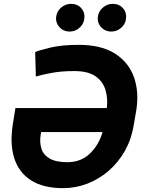

<svg xmlns="http://www.w3.org/2000/svg" viewBox="-20 -971 749 1001"><path d="M389.9 -737.2Q508.5 -737.2 580.3 -691.1Q652 -644.9 679 -566.9Q706 -489 690 -392.8L676.8 -316.1Q664.8 -244 631 -184.3Q597.3 -124.6 547.2 -81.1Q497.2 -37.6 436.1 -13.8Q375 9.9 308.6 9.9Q205.3 9.9 141.3 -31.1Q77.4 -72.1 54 -147.4Q30.5 -222.7 47.2 -325.3L60.4 -407.7H536.9Q543 -457.7 530 -501.8Q517 -545.8 478.2 -573.2Q439.3 -600.5 367.2 -600.5Q299.7 -600.5 248.8 -590.9Q197.8 -581.3 166.9 -572.1L163.4 -699.6Q182.2 -708.1 242 -722.7Q301.8 -737.2 389.9 -737.2ZM514.6 -282.3H194.6L191.8 -267.8Q185.7 -227.6 196.2 -195.3Q206.7 -163 239.3 -144.2Q272 -125.4 331.3 -125.4Q401.6 -125.4 448.5 -170.3Q495.4 -215.2 514.6 -282.3ZM560.7 -806.5Q527.3 -806.5 506.2 -830.4Q485.1 -854.4 490.8 -887.8Q495.7 -914.8 518.1 -932.9Q540.5 -951 567.5 -951Q601.9 -951 622 -927.2Q642 -903.4 636.4 -869.7Q632.5 -843.8 610.6 -825.1Q588.8 -806.5 560.7 -806.5ZM343.4 -806.5Q310 -806.5 288.9 -830.8Q267.8 -855.1 273.4 -887.8Q278.1 -914.8 300.6 -932.9Q323.2 -951 350.1 -951Q384.6 -951 404.7 -927.2Q424.7 -903.4 419 -869.7Q415.1 -843.8 393.3 -825.1Q371.4 -806.5 343.4 -806.5Z"/></svg>

Font: Inter UI
Style: Bold Italic
Weight: 700
Italic angle: 9.39999°
Designer: Rasmus Andersson
Foundry: rsms
Version: 3.2;8d6f07862